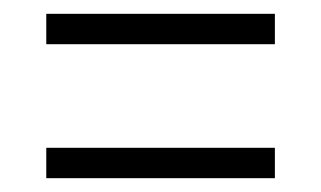

<svg xmlns="http://www.w3.org/2000/svg" viewBox="-20 -496 465 278"><path d="M47 -432H378V-476H47ZM47 -238H378V-282H47Z"/></svg>

Font: Noto Serif Myanmar ExtraCondensed Light
Style: Regular
Weight: 300
Width: 2
Designer: Ben Mitchell and the Monotype Design Team
Foundry: Monotype Imaging Inc.
Version: Version 2.106